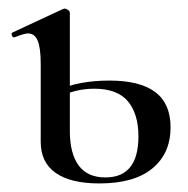

<svg xmlns="http://www.w3.org/2000/svg" viewBox="-20 -415 439 448"><path d="M75 -84V-266Q75 -303 68 -320Q61 -337 45 -337Q37 -337 14 -328H12Q9 -328 7.5 -333Q6 -338 9 -339L127 -394L131 -395Q134 -395 138.5 -392Q143 -389 143 -385V-109Q143 -57 163.5 -29Q184 -1 226 -1Q303 -1 303 -97Q303 -149 278.5 -178.5Q254 -208 200 -208Q157 -208 119 -189L113 -204Q164 -227 235 -227Q307 -227 342.5 -200Q378 -173 378 -118Q378 -57 335.5 -22Q293 13 212 13Q145 13 110 -11.5Q75 -36 75 -84Z"/></svg>

Font: Cormorant Infant Medium
Style: Regular
Weight: 500
Designer: Christian Thalmann (Catharsis Fonts)
Foundry: Catharsis Fonts
Version: Version 4.000